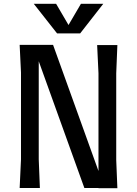

<svg xmlns="http://www.w3.org/2000/svg" viewBox="-20 -985 719 1006"><path d="M589 -146 595 1H496V0H422L183 -664V-150L189 0H83L90 -150V-605L83 -750H258L496 -89V-601L489 -749H595L589 -601ZM521 -965 400 -810H279L157 -965H274L339 -854L404 -965Z"/></svg>

Font: Farro
Style: Regular
Weight: 400
Designer: Aceler Chua
Foundry: Grayscale Limited
Version: Version 1.101